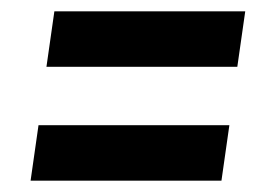

<svg xmlns="http://www.w3.org/2000/svg" viewBox="-20 -500 468 339"><path d="M62 -382 76 -480H413L399 -382ZM34 -181 48 -279H385L371 -181Z"/></svg>

Font: Fira Sans Extra Condensed Medium
Style: Italic
Weight: 500
Width: 3
Italic angle: -8°
Designer: Carrois Corporate & Edenspiekermann AG
Foundry: Carrois Corporate GbR & Edenspiekermann AG
Version: Version 4.203